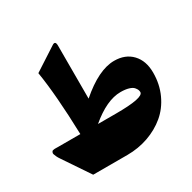

<svg xmlns="http://www.w3.org/2000/svg" viewBox="-169 -945 1116 1115"><g transform="rotate(-30 389.0 -387.5)"><path d="M744.1 -339.8Q744.1 -261.7 714.1 -196.8Q684.1 -131.8 633.3 -89.4Q582.5 -46.9 515.9 -23.4Q449.2 0 375.5 0H146L27.3 -176.3Q18.1 -189.5 13.2 -200.2Q8.3 -210.9 6.1 -217.8Q3.9 -224.6 6.1 -229.5Q8.3 -234.4 9.8 -236.8Q11.2 -239.3 17.8 -240.5Q24.4 -241.7 26.9 -241.9Q29.3 -242.2 37.4 -241.9Q45.4 -241.7 45.9 -241.7H199.2V-243.2Q191.4 -508.8 165 -669.9L317.9 -769Q343.8 -786.6 343.8 -751.5V-396Q477.1 -512.2 581.5 -512.2Q655.8 -512.2 700 -465.6Q744.1 -418.9 744.1 -339.8ZM623 -278.8Q623 -286.6 620.1 -294.2Q617.2 -301.8 608.2 -312.5Q599.1 -323.2 577.1 -329.8Q555.2 -336.4 522.9 -336.4Q430.2 -336.4 317.4 -241.2H438Q623 -241.2 623 -278.8Z"/></g></svg>

Font: Sahel Black FD-WOL
Style: Black-FD-WOL
Weight: 900
Foundry: Saber Rastikerdar (saber.rastikerdar@gmail.com)
Version: Version 2.0.2